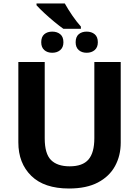

<svg xmlns="http://www.w3.org/2000/svg" viewBox="-20 -1069 796 1099"><path d="M671 -714V-252Q671 -178 638.5 -118.5Q606 -59 540.5 -24.5Q475 10 375 10Q233 10 159 -62.5Q85 -135 85 -254V-714H236V-277Q236 -189 272 -153Q308 -117 379 -117Q453 -117 486.5 -156Q520 -195 520 -278V-714ZM351 -1049Q370 -1015 394 -980Q418 -945 443 -917V-904H343Q319 -921 290 -945Q261 -969 234 -994Q207 -1019 189 -1039V-1049ZM279 -888Q307 -888 325 -873Q343 -858 343 -827Q343 -798 325 -782.5Q307 -767 279 -767Q251 -767 233.5 -782.5Q216 -798 216 -827Q216 -858 233.5 -873Q251 -888 279 -888ZM476 -888Q504 -888 522 -873Q540 -858 540 -827Q540 -798 522 -782.5Q504 -767 476 -767Q448 -767 430.5 -782.5Q413 -798 413 -827Q413 -858 430.5 -873Q448 -888 476 -888Z"/></svg>

Font: Noto IKEA Simplified Chinese
Style: Bold
Weight: 700
Designer: Monotype Design Team
Foundry: Monotype Imaging Inc.
Version: Version 1.100